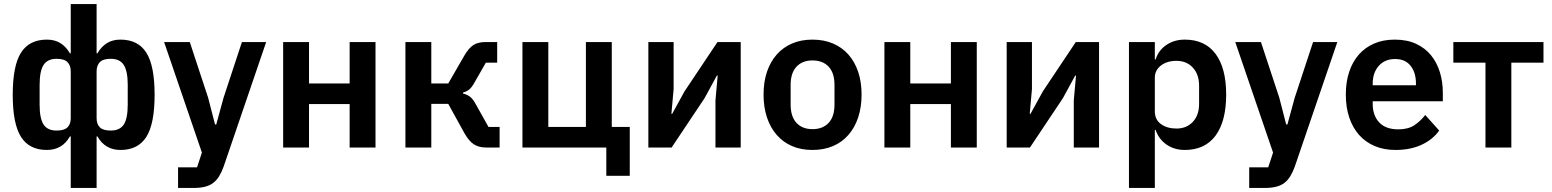

<svg xmlns="http://www.w3.org/2000/svg" viewBox="-20 -730 7677 950"><path d="M330 -55H326Q288 12 212 12Q125 12 84 -52.5Q43 -117 43 -261Q43 -405 84 -469.5Q125 -534 212 -534Q251 -534 279 -516.5Q307 -499 326 -466H330V-710H458V-466H462Q481 -499 509 -516.5Q537 -534 576 -534Q663 -534 704 -469.5Q745 -405 745 -261Q745 -117 704 -52.5Q663 12 576 12Q500 12 462 -55H458V200H330ZM260 -84Q298 -84 314 -100Q330 -116 330 -145V-377Q330 -406 314 -422.5Q298 -439 260 -439Q215 -439 195.5 -408.5Q176 -378 176 -310V-212Q176 -144 195.5 -114Q215 -84 260 -84ZM528 -84Q573 -84 592.5 -114Q612 -144 612 -212V-310Q612 -378 592.5 -408.5Q573 -439 528 -439Q490 -439 474 -422.5Q458 -406 458 -377V-145Q458 -116 474 -100Q490 -84 528 -84Z M1177 -522H1297L1087 93Q1077 121 1064.5 141.5Q1052 162 1035 175Q1018 188 994 194Q970 200 938 200H861V98H955L979 25L792 -522H919L1010 -246L1044 -114H1050L1086 -246Z M1381 -522H1509V-317H1710V-522H1838V0H1710V-215H1509V0H1381Z M1986 -522H2114V-317H2198L2277 -454Q2299 -492 2322 -507Q2345 -522 2383 -522H2440V-420H2384L2329 -324Q2315 -298 2302 -287.5Q2289 -277 2271 -272V-267Q2289 -263 2303.5 -253Q2318 -243 2332 -218L2397 -102H2452V0H2387Q2349 0 2324.5 -16Q2300 -32 2278 -71L2198 -216H2114V0H1986Z M2980 0H2565V-522H2693V-102H2879V-522H3007V-102H3096V140H2980Z M3188 -522H3313V-289L3302 -167H3306L3367 -278L3530 -522H3645V0H3520V-233L3531 -356H3527L3466 -244L3303 0H3188Z M4000 12Q3944 12 3899.5 -7Q3855 -26 3823.5 -62Q3792 -98 3775 -148.5Q3758 -199 3758 -262Q3758 -325 3775 -375Q3792 -425 3823.5 -460.5Q3855 -496 3899.5 -515Q3944 -534 4000 -534Q4056 -534 4101 -515Q4146 -496 4177.5 -460.5Q4209 -425 4226 -375Q4243 -325 4243 -262Q4243 -199 4226 -148.5Q4209 -98 4177.5 -62Q4146 -26 4101 -7Q4056 12 4000 12ZM4000 -91Q4051 -91 4080 -122Q4109 -153 4109 -213V-310Q4109 -369 4080 -400Q4051 -431 4000 -431Q3950 -431 3921 -400Q3892 -369 3892 -310V-213Q3892 -153 3921 -122Q3950 -91 4000 -91Z M4356 -522H4484V-317H4685V-522H4813V0H4685V-215H4484V0H4356Z M4961 -522H5086V-289L5075 -167H5079L5140 -278L5303 -522H5418V0H5293V-233L5304 -356H5300L5239 -244L5076 0H4961Z M5566 -522H5694V-436H5698Q5712 -481 5751 -507.5Q5790 -534 5842 -534Q5942 -534 5994.5 -463.5Q6047 -393 6047 -262Q6047 -130 5994.5 -59Q5942 12 5842 12Q5790 12 5751.5 -15Q5713 -42 5698 -87H5694V200H5566ZM5801 -94Q5851 -94 5882 -127Q5913 -160 5913 -216V-306Q5913 -362 5882 -395.5Q5851 -429 5801 -429Q5755 -429 5724.5 -406Q5694 -383 5694 -345V-179Q5694 -138 5724.5 -116Q5755 -94 5801 -94Z M6477 -522H6597L6387 93Q6377 121 6364.5 141.5Q6352 162 6335 175Q6318 188 6294 194Q6270 200 6238 200H6161V98H6255L6279 25L6092 -522H6219L6310 -246L6344 -114H6350L6386 -246Z M6885 12Q6827 12 6781.5 -7.5Q6736 -27 6704.5 -62.5Q6673 -98 6656 -148.5Q6639 -199 6639 -262Q6639 -324 6655.5 -374Q6672 -424 6703 -459.5Q6734 -495 6779 -514.5Q6824 -534 6881 -534Q6942 -534 6987 -513Q7032 -492 7061 -456Q7090 -420 7104.5 -372.5Q7119 -325 7119 -271V-229H6772V-216Q6772 -159 6804 -124.5Q6836 -90 6899 -90Q6947 -90 6977.5 -110Q7008 -130 7032 -161L7101 -84Q7069 -39 7013.5 -13.5Q6958 12 6885 12ZM6883 -438Q6832 -438 6802 -404Q6772 -370 6772 -316V-308H6986V-317Q6986 -371 6959.5 -404.5Q6933 -438 6883 -438Z M7330 -420H7171V-522H7617V-420H7458V0H7330Z"/></svg>

Font: IBMPlexSans-SemiBold
Style: Regular
Weight: 600
Designer: Mike Abbink, Paul van der Laan, Pieter van Rosmalen
Foundry: Bold Monday
Version: Version 3.1